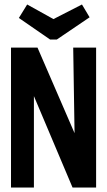

<svg xmlns="http://www.w3.org/2000/svg" viewBox="-20 -835 478 855"><path d="M29 0V-623H147L312 -242L306 -623H408V0H303L131 -407V0ZM345 -815 379 -758 233 -659H203L64 -755L101 -815L218 -750Z"/></svg>

Font: Inconsolata SemiCondensed ExtraBold
Style: Regular
Weight: 800
Width: 4
Monospace: yes
Designer: Raph Levien, Cyreal, Brenton Simpson
Foundry: Raph Levien, Cyreal, Google
Version: Version 3.100; ttfautohint (v1.8.4.7-5d5b)